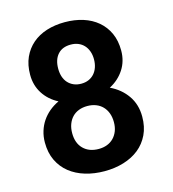

<svg xmlns="http://www.w3.org/2000/svg" viewBox="-109 -811 817 909"><g transform="rotate(-15 300.0 -356.0)"><path d="M515.1 -522Q515.1 -470.2 489 -429.9Q462.9 -389.6 417.5 -365.7Q469.2 -341.3 499.8 -297.4Q530.3 -253.4 530.3 -194.3Q530.3 -144 512 -106Q493.7 -67.9 461.7 -42.2Q429.7 -16.6 386.2 -3.4Q342.8 9.8 292.5 9.8Q241.7 9.8 198 -3.4Q154.3 -16.6 122.1 -42.2Q89.8 -67.9 71.5 -106Q53.2 -144 53.2 -194.3Q53.2 -223.6 61.3 -249.8Q69.3 -275.9 84 -297.6Q98.6 -319.3 119.4 -336.7Q140.1 -354 166 -366.2Q120.6 -389.6 94.7 -429.9Q68.8 -470.2 68.8 -522Q68.8 -570.3 85.4 -607.2Q102.1 -644 131.6 -669.4Q161.1 -694.8 201.9 -707.8Q242.7 -720.7 291 -720.7Q339.4 -720.7 380.4 -707.8Q421.4 -694.8 451.4 -669.4Q481.4 -644 498.3 -607.2Q515.1 -570.3 515.1 -522ZM394 -203.6Q394 -228 386.7 -247.6Q379.4 -267.1 366 -281Q352.5 -294.9 333.7 -302.2Q314.9 -309.6 291.5 -309.6Q268.1 -309.6 249.3 -302.2Q230.5 -294.9 217.3 -281Q204.1 -267.1 196.8 -247.6Q189.5 -228 189.5 -203.6Q189.5 -154.8 217.3 -127Q245.1 -99.1 292.5 -99.1Q314.9 -99.1 333.5 -106.2Q352.1 -113.3 365.5 -127Q378.9 -140.6 386.5 -159.9Q394 -179.2 394 -203.6ZM379.9 -515.6Q379.9 -537.1 373.5 -554.7Q367.2 -572.3 355.7 -584.7Q344.2 -597.2 327.9 -604Q311.5 -610.8 291 -610.8Q249.5 -610.8 227.1 -585.4Q204.6 -560.1 204.6 -515.6Q204.6 -494.1 210.4 -476.3Q216.3 -458.5 227.8 -445.8Q239.3 -433.1 255.6 -426Q272 -418.9 292.5 -418.9Q313 -418.9 329.1 -426Q345.2 -433.1 356.4 -445.8Q367.7 -458.5 373.8 -476.3Q379.9 -494.1 379.9 -515.6Z"/></g></svg>

Font: TypoPRO Roboto Mono
Style: Bold
Weight: 700
Designer: Google
Version: Version 2.000986; 2015; ttfautohint (v1.3)